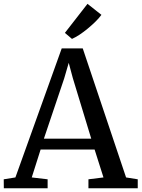

<svg xmlns="http://www.w3.org/2000/svg" viewBox="-28 -1008 758 1028"><path d="M54.5 -58 302.5 -749H415L647 -58L709.5 -48V0H445.5V-48L526 -58L478.5 -207.5H189.5L142 -58L227 -48V0H-7.5L-8 -48ZM460.5 -265.5 362 -589.5 340 -671.5 315.5 -587.5 207 -265.5ZM357 -800 319.5 -832 440.5 -987.5 515 -928.5Q502 -910.5 482.5 -891.5Q463 -872.5 441.2 -854.5Q419.5 -836.5 397.8 -822.2Q376 -808 358 -800Z"/></svg>

Font: Merriweather 24pt
Style: Regular
Weight: 400
Designer: Eben Sorkin
Foundry: Eben Sorkin
Version: Version 2.100